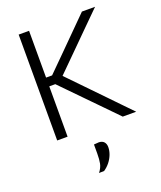

<svg xmlns="http://www.w3.org/2000/svg" viewBox="-176 -822 1016 1215"><g transform="rotate(-20 332.0 -214.5)"><path d="M540 0Q488.5 -53 443.5 -99Q398.5 -145 355.5 -189L209 -339H159V-398H209L335.5 -524Q380 -568.5 423.5 -612Q467 -655.5 524.5 -713H613Q555.5 -656 501 -602Q446.5 -548 392.5 -494L255.5 -358L254.5 -388.5L407 -231Q442.5 -194.5 483 -152.5Q523.5 -110.5 562.2 -70.5Q601 -30.5 630.5 0ZM98.5 0Q98.5 -60 98.5 -115.5Q98.5 -171 98.5 -236.5V-475Q98.5 -541.5 98.5 -597.2Q98.5 -653 98.5 -713H168.5Q168.5 -653 168.5 -597.2Q168.5 -541.5 168.5 -475V-236.5Q168.5 -171 168.5 -115.5Q168.5 -60 168.5 0ZM277 284Q298 256.5 303.2 230.2Q308.5 204 308.5 163.5Q308.5 148.5 308.5 133.2Q308.5 118 308.5 103.5L342.5 101Q365.5 102 376.8 115.2Q388 128.5 388 149.5Q388 174 378.5 199Q369 224 351.8 245.8Q334.5 267.5 311.5 283Z"/></g></svg>

Font: Commissioner Thin Light
Style: Regular
Weight: 300
Version: Version 1.000